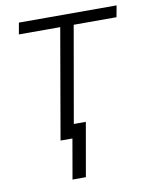

<svg xmlns="http://www.w3.org/2000/svg" viewBox="-80 -588 645 822"><g transform="rotate(-10 242.0 -177.0)"><path d="M483.9 -528.3H59.1L50.3 -478.5H230L147 0H198.7L168.5 173.3H226.6L267.6 -60.1H215.3L288.6 -478.5H474.6Z"/></g></svg>

Font: Roboto Light
Style: Italic
Weight: 300
Italic angle: -12°
Designer: Google
Version: Version 2.137; 2017